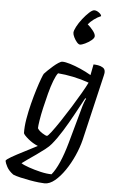

<svg xmlns="http://www.w3.org/2000/svg" viewBox="-125 -851 673 1095"><g transform="rotate(5 212.0 -304.0)"><path d="M173 200Q162 200 139 197.5Q116 195 88 190Q60 185 34 179Q8 173 -9 166Q-35 147 -46.5 125.5Q-58 104 -60 91Q-57 83 -29 67Q-1 51 38.5 31Q78 11 116 -9Q85 -22 59.5 -43.5Q34 -65 31 -75Q30 -112 37.5 -156.5Q45 -201 56.5 -246Q68 -291 80 -329.5Q92 -368 101.5 -393Q111 -418 114 -422Q120 -429 133.5 -442Q147 -455 162.5 -468.5Q178 -482 192 -491Q206 -500 214 -500Q231 -500 259 -491.5Q287 -483 319 -469Q351 -455 380 -438L392 -500Q403 -500 418.5 -497.5Q434 -495 446.5 -487Q459 -479 459 -462Q459 -460 458.5 -455Q458 -450 456 -442L368 -67Q357 -22 336 25Q315 72 288 111.5Q261 151 231.5 175.5Q202 200 173 200ZM163 -71Q168 -71 187.5 -96.5Q207 -122 234 -162.5Q261 -203 289 -248Q317 -293 339.5 -332Q362 -371 373 -394Q328 -410 282 -419.5Q236 -429 195 -432Q184 -419 171.5 -386.5Q159 -354 148 -312Q137 -270 127.5 -228.5Q118 -187 113 -154.5Q108 -122 108 -110Q116 -96 135.5 -83.5Q155 -71 163 -71ZM208 145Q253 90 290 -42L343 -233Q349 -257 356 -276.5Q363 -296 367 -301L362 -304Q337 -258 309.5 -207.5Q282 -157 253 -110Q224 -63 195 -28Q183 -13 160.5 4.5Q138 22 112.5 40Q87 58 65 73Q43 88 32 97Q45 106 76.5 117Q108 128 144 136.5Q180 145 208 145ZM305 -606Q297 -606 287 -617.5Q277 -629 269.5 -644.5Q262 -660 262 -670Q262 -682 274 -705Q286 -728 304.5 -751.5Q323 -775 341 -791.5Q359 -808 370 -808Q383 -808 397 -797.5Q411 -787 411 -778Q391 -770 371 -755Q351 -740 339 -725Q355 -712 370 -693Q385 -674 385 -661Q385 -650 369 -637Q353 -624 334 -615Q315 -606 305 -606Z"/></g></svg>

Font: Texturina Light
Style: Italic
Weight: 300
Italic angle: -11°
Designer: Guillermo Torres Carreño
Foundry: Omnibus-Type
Version: Version 1.002; ttfautohint (v1.8.3)